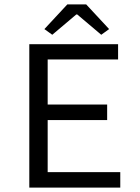

<svg xmlns="http://www.w3.org/2000/svg" viewBox="-20 -858 640 878"><path d="M114 0H530V-71H198V-309H470V-380H198V-586H520V-656H114ZM219 -699 329 -792H333L443 -699L479 -725L374 -838H288L183 -725Z"/></svg>

Font: Hasklig
Style: Regular
Weight: 400
Monospace: yes
Designer: Paul D. Hunt, Teo Tuominen
Foundry: Adobe Systems Incorporated
Version: Version 2.030;PS 1.0;hotconv 16.6.51;makeotf.lib2.5.65220